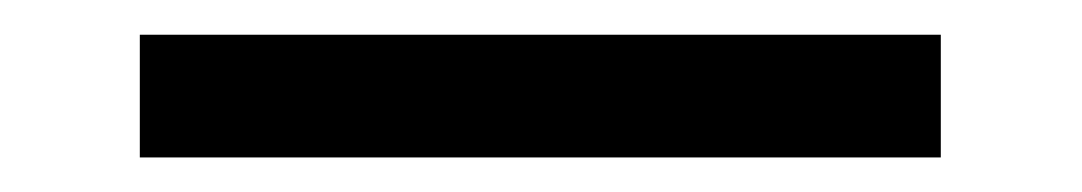

<svg xmlns="http://www.w3.org/2000/svg" viewBox="-20 -36 620 110"><path d="M519 54.2H60.1V-16.1H519Z"/></svg>

Font: Dhyana
Style: Regular
Weight: 400
Foundry: Vernon Adams
Version: Version 1.002; ttfautohint (v0.8.51-6076)